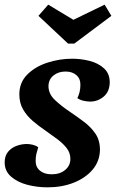

<svg xmlns="http://www.w3.org/2000/svg" viewBox="-24 -782 499 824"><path d="M180 22Q135 22 93 11Q51 0 23.5 -24Q-4 -48 -4 -85Q-4 -113 10.5 -130.5Q25 -148 47 -156Q69 -164 91 -164Q104 -164 117.5 -160.5Q131 -157 140 -150Q135 -134 132 -121Q129 -108 129 -91Q129 -65 147.5 -49.5Q166 -34 198 -34Q233 -34 255.5 -52.5Q278 -71 278 -100Q278 -126 262 -146.5Q246 -167 221 -185.5Q196 -204 169 -223Q141 -242 116 -263.5Q91 -285 75 -312.5Q59 -340 59 -377Q59 -428 93 -462Q127 -496 179 -513Q231 -530 286 -530Q324 -530 361 -520.5Q398 -511 422.5 -488.5Q447 -466 447 -428Q446 -388 420.5 -367Q395 -346 363 -346Q350 -346 334.5 -349.5Q319 -353 308 -361Q314 -373 317.5 -387Q321 -401 321 -416Q322 -443 304.5 -459Q287 -475 257 -475Q227 -475 206 -458.5Q185 -442 184 -413Q184 -379 211.5 -353Q239 -327 275 -303Q306 -282 336 -259.5Q366 -237 385.5 -208.5Q405 -180 405 -139Q404 -90 373.5 -54Q343 -18 292.5 2Q242 22 180 22ZM268 -595 141 -714 183 -762 291 -697 425 -762 454 -714 295 -595Z"/></svg>

Font: Sansita Swashed Medium
Style: Regular
Weight: 500
Designer: Pablo Cosgaya
Foundry: Omnibus-Type
Version: Version 1.003; ttfautohint (v1.8.3)